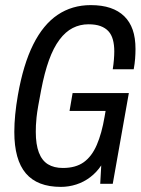

<svg xmlns="http://www.w3.org/2000/svg" viewBox="-20 -719 552 751"><path d="M218 12Q126 12 81 -41Q36 -94 36 -203Q36 -235 39.5 -271Q43 -307 50 -347Q71 -467 110 -545Q149 -623 205.5 -661Q262 -699 335 -699Q379 -699 411.5 -688Q444 -677 466 -655.5Q488 -634 499 -602.5Q510 -571 510 -527Q510 -509 508.5 -489.5Q507 -470 503 -448H421Q424 -467 425.5 -485Q427 -503 427 -518Q427 -544 421.5 -564Q416 -584 404 -597Q392 -610 373 -617Q354 -624 326 -624Q293 -624 264.5 -609.5Q236 -595 212.5 -563.5Q189 -532 171.5 -483.5Q154 -435 141 -367Q134 -331 129.5 -305Q125 -279 123 -260.5Q121 -242 120.5 -228.5Q120 -215 120 -203Q120 -154 132 -122.5Q144 -91 167.5 -76.5Q191 -62 226 -62Q276 -62 307.5 -84.5Q339 -107 358.5 -152Q378 -197 389 -262L393 -285H252L264 -355H484L421 0H372L376 -72Q358 -45 333 -26Q308 -7 278.5 2.5Q249 12 218 12Z"/></svg>

Font: Archivo ExtraCondensed
Style: Italic
Weight: 400
Width: 2
Italic angle: -10°
Designer: Hector Gatti
Foundry: Omnibus-Type
Version: Version 2.001